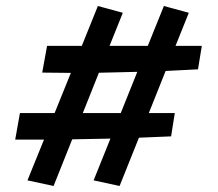

<svg xmlns="http://www.w3.org/2000/svg" viewBox="-20 -598 720 635"><path d="M527.8 -363.3 472.2 -224.1H558.1L545.9 -147L439.5 -142.6L375.5 17.1L289.6 -1.5L345.2 -139.6Q261.2 -137.7 218.8 -137.2L157.2 17.1L70.8 -1.5L125.5 -136.2H30.3L45.9 -224.1H160.6L214.4 -356.9Q183.1 -356.9 119.6 -357.9L135.7 -446.3H250.5L303.7 -578.1L386.2 -555.7L342.3 -446.3H468.8L522 -578.1L604.5 -555.7L560.5 -446.3H647.5L634.8 -368.7Q563.5 -364.7 527.8 -363.3ZM434.1 -360.4Q405.3 -359.4 349.6 -358.4L307.1 -357.4L253.9 -224.1H379.4Z"/></svg>

Font: Vesper Libre
Style: Bold
Weight: 700
Designer: Robert Keller & Kimya Gandhi
Foundry: Mota Italic
Version: Version 1.058